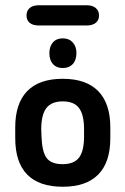

<svg xmlns="http://www.w3.org/2000/svg" viewBox="-20 -701 477 731"><path d="M38 -216V-175Q38 -83 83.5 -36.5Q129 10 219 10Q308 10 354 -36.5Q400 -83 400 -175V-216Q400 -307 354 -354Q308 -401 219 -401Q129 -401 83.5 -354Q38 -307 38 -216ZM300 -209V-181Q300 -126 281 -101Q262 -76 218 -76Q175 -76 157.5 -99.5Q140 -123 138 -182L137 -209Q137 -264 156.5 -289.5Q176 -315 219 -315Q262 -315 281 -289.5Q300 -264 300 -209ZM219 -555Q195 -555 181.5 -539.5Q168 -524 168 -499Q168 -472 181.5 -457Q195 -442 219 -442Q243 -442 257 -457Q271 -472 271 -499Q271 -524 257 -539.5Q243 -555 219 -555ZM128 -681Q105 -681 93 -670.5Q81 -660 81 -642Q81 -624 93 -614Q105 -604 128 -604H310Q332 -604 344.5 -614Q357 -624 357 -642Q357 -660 344.5 -670.5Q332 -681 310 -681Z"/></svg>

Font: Beiruti SemiBold
Style: Regular
Weight: 600
Designer: Arlette Boutros
Foundry: Boutros
Version: Version 1.41